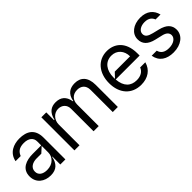

<svg xmlns="http://www.w3.org/2000/svg" viewBox="141 -1390 2239 2239"><g transform="rotate(-45 1260.5 -270.5)"><path d="M235.1 12.8C329.9 12.8 379.6 -38.4 397 -130.7H401.3V0H485.1V-359.4C485.1 -500.7 398.8 -552.6 277 -552.6C182.9 -552.6 82.7 -512.4 59.7 -396.3H144.2C161.9 -438.9 191.4 -478.7 277 -478.7C359.7 -478.7 401.3 -437.5 401.3 -380.7V-315.3H260.7C158.4 -315.3 48.7 -279.8 49 -154.8C48.7 -48.3 131 12.8 235.1 12.8ZM247.9 -62.5C180.8 -62.5 132.5 -92.3 132.8 -150.6C132.5 -214.5 190 -245.7 256.4 -245.7H333.8L401.3 -307.5V-197.4C401.3 -129.3 346.9 -62.5 247.9 -62.5Z M718 0V-340.9C717.7 -420.8 775.9 -477.3 841.6 -477.3C904.8 -477.3 949.2 -435.7 949.6 -373.6V0H1034.8V-355.1C1034.4 -425.4 1078.5 -477.3 1155.5 -477.3C1214.8 -477.3 1266 -445.7 1266.3 -365.1V0H1350.1V-365.1C1349.8 -493.3 1286.6 -552.6 1189.6 -552.6C1111.2 -552.6 1048.3 -516.7 1032 -417.6H1026.3C1011 -512.1 956.3 -552.6 874.3 -552.6C802.9 -552.6 744.7 -518.5 722.3 -417.6H715.2V-545.5H634.2V0Z M1953.8 -279.8C1953.5 -483 1832.7 -552.6 1719.5 -552.6C1571.4 -552.6 1473.4 -436.1 1473.7 -268.5C1473.4 -100.9 1570 11.4 1728 11.4C1838.4 11.4 1919 -43.7 1945.3 -142H1860.1C1842 -92 1793.3 -63.9 1728 -63.9C1633.2 -63.9 1568.5 -119.7 1558.9 -244.3H1953.8ZM1558.2 -255.3C1557.5 -263.1 1557.5 -271.3 1557.5 -279.8C1557.2 -395.2 1617.2 -477.3 1719.5 -477.3C1810 -477.3 1868.3 -409.1 1868.6 -316.8H1616.5Z M2260.7 11.4C2387.1 11.4 2473.4 -57.9 2473.7 -152C2473.4 -228 2425.8 -275.9 2328.8 -299.7L2247.9 -319.6C2182.9 -335.6 2153.8 -357.2 2154.1 -399.1C2153.8 -446 2203.5 -480.1 2270.6 -480.1C2341.3 -480.1 2369.7 -444.6 2382.8 -410.5H2464.5C2442.8 -497.2 2379.6 -552.6 2270.6 -552.6C2155.2 -552.6 2070 -487.2 2070.3 -394.9C2070 -319.6 2114.7 -269.2 2215.2 -245.7L2306.1 -224.4C2360.8 -211.6 2386.7 -185.4 2387.1 -147.7C2386.7 -100.9 2337 -62.5 2259.2 -62.5C2191.4 -62.5 2149.1 -88.8 2134.9 -143.5H2051.8C2068.9 -38.7 2148.8 11.4 2260.7 11.4Z"/></g></svg>

Font: Riot Sans 2.0
Style: Regular
Weight: 400
Designer: Rasmus Andersson
Foundry: rsms
Version: Version 3.006;hotconv 1.0.109;makeotfexe 2.5.65596